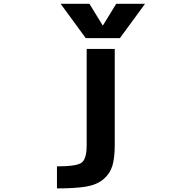

<svg xmlns="http://www.w3.org/2000/svg" viewBox="-20 -784 1040 1022"><path d="M283.2 218.8V101.6Q388.7 101.6 415 81.5Q441.4 61.5 441.4 -13.7V-523.4H590.8V-13.7Q590.8 56.6 578.1 98.6Q565.4 140.6 530.8 169.9Q496.1 199.2 439.5 209Q382.8 218.8 283.2 218.8ZM527.3 -647.5 598.6 -763.7H752L618.2 -581.1H436.5L302.7 -763.7H456.1Z"/></svg>

Font: GenEi Gothic M Regular
Style: Bold
Weight: 700
Designer: o_tamon (Modified); [Source Han Sans]
Ryoko NISHIZUKA  (kana & ideographs); Paul D. Hunt (Latin, Greek & Cyrillic); Wenl
Version: Version 1.1a;Original Version 1.004